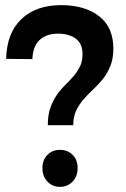

<svg xmlns="http://www.w3.org/2000/svg" viewBox="-20 -718 491 747"><path d="M4 -489Q6 -589 63 -643.5Q120 -698 218 -698Q310 -698 365.5 -655Q421 -612 421 -529Q421 -490 409.5 -461.5Q398 -433 380.5 -411Q363 -389 343 -370.5Q323 -352 305.5 -332Q288 -312 276.5 -288Q265 -264 265 -231H166Q166 -271 176 -299Q186 -327 201 -348.5Q216 -370 233.5 -387Q251 -404 266 -421.5Q281 -439 291 -459Q301 -479 301 -508Q301 -548 275 -567.5Q249 -587 206 -587Q160 -587 134 -562.5Q108 -538 106 -488ZM213 -135Q243 -135 262.5 -115.5Q282 -96 282 -64Q282 -32 262.5 -11.5Q243 9 213 9Q184 9 164.5 -11.5Q145 -32 145 -64Q145 -96 164.5 -115.5Q184 -135 213 -135Z"/></svg>

Font: QuotatisMedium
Style: Regular
Weight: 500
Designer: Julieta Ulanovsky
Foundry: Quotatis-Medium
Version: Version 4.000;PS 004.000;hotconv 1.0.88;makeotf.lib2.5.64775